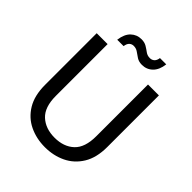

<svg xmlns="http://www.w3.org/2000/svg" viewBox="-235 -998 1146 1146"><g transform="rotate(45 338.0 -425.0)"><path d="M76 -693H168V-256Q168 -161 215 -117.5Q262 -74 339 -74Q416 -74 462.5 -117.5Q509 -161 509 -256V-693H601V-257Q601 -167 565 -108.5Q529 -50 469.5 -21.5Q410 7 338 7Q266 7 206.5 -21.5Q147 -50 111.5 -108.5Q76 -167 76 -257ZM400 -750Q374 -750 356 -761.5Q338 -773 322.5 -784.5Q307 -796 286 -796Q270 -796 258.5 -785.5Q247 -775 244 -752H190Q197 -805 224.5 -831Q252 -857 291 -857Q317 -857 335 -846Q353 -835 368.5 -823.5Q384 -812 405 -812Q422 -812 433.5 -822.5Q445 -833 448 -855H501Q495 -804 467.5 -777Q440 -750 400 -750Z"/></g></svg>

Font: Parkinsans
Style: Regular
Weight: 400
Designer: Red Stone, Indian Type Foundry
Foundry: Indian Type Foundry
Version: Version 1.000